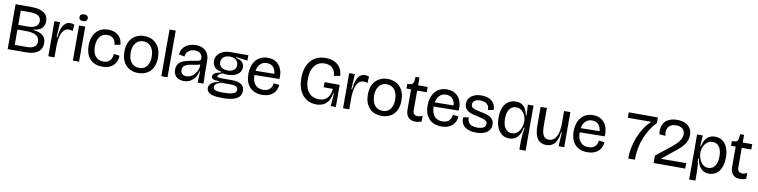

<svg xmlns="http://www.w3.org/2000/svg" viewBox="-13 -1654 10970 2779"><g transform="rotate(10 5471.5 -264.5)"><path d="M62 0V-660H297Q356 -660 401.5 -649Q447 -638 478 -617Q509 -596 525 -564.5Q541 -533 541 -492Q541 -454 525 -422Q509 -390 474 -370Q439 -350 382 -344V-335Q476 -328 521.5 -287Q567 -246 567 -174Q567 -118 540 -79.5Q513 -41 459 -20.5Q405 0 322 0ZM152 -78H323Q399 -78 437 -104Q475 -130 475 -183Q475 -243 426.5 -273Q378 -303 282 -303H152ZM152 -372H285Q368 -372 408.5 -399Q449 -426 449 -478Q449 -531 409.5 -556.5Q370 -582 288 -582H152Z M659 0V-255L658 -516H742L729 -294H741Q748 -373 767 -425Q786 -477 817.5 -502.5Q849 -528 891 -528Q904 -528 919 -525Q934 -522 950 -516L944 -420Q929 -427 913.5 -429.5Q898 -432 884 -432Q844 -432 815.5 -403.5Q787 -375 770.5 -322Q754 -269 750 -195V0Z M1020 0V-516H1111V0ZM1065 -588Q1035 -588 1020 -601Q1005 -614 1005 -638Q1005 -662 1020.5 -674.5Q1036 -687 1065 -687Q1095 -687 1110.5 -674.5Q1126 -662 1126 -637Q1126 -614 1110.5 -601Q1095 -588 1065 -588Z M1453 13Q1390 13 1344 -7Q1298 -27 1267 -63.5Q1236 -100 1221 -149Q1206 -198 1206 -255Q1206 -313 1221.5 -363Q1237 -413 1267.5 -451Q1298 -489 1343 -509.5Q1388 -530 1448 -530Q1516 -530 1562 -504.5Q1608 -479 1632 -437Q1656 -395 1657 -344L1573 -330Q1572 -367 1556.5 -394.5Q1541 -422 1513 -437Q1485 -452 1448 -452Q1417 -452 1390 -440.5Q1363 -429 1342.5 -405.5Q1322 -382 1310 -345.5Q1298 -309 1298 -258Q1298 -192 1318 -148.5Q1338 -105 1373.5 -84Q1409 -63 1455 -63Q1500 -63 1529 -81Q1558 -99 1572.5 -130Q1587 -161 1587 -197L1673 -187Q1672 -142 1656.5 -105Q1641 -68 1613 -41.5Q1585 -15 1544.5 -1Q1504 13 1453 13Z M1981 13Q1909 13 1852.5 -17.5Q1796 -48 1764 -109Q1732 -170 1732 -259Q1732 -349 1764.5 -409Q1797 -469 1853 -499.5Q1909 -530 1978 -530Q2049 -530 2105 -499Q2161 -468 2193.5 -407Q2226 -346 2226 -256Q2226 -166 2194 -106Q2162 -46 2106 -16.5Q2050 13 1981 13ZM1982 -62Q2030 -62 2063.5 -84.5Q2097 -107 2115.5 -149.5Q2134 -192 2134 -252Q2134 -314 2115 -358.5Q2096 -403 2061 -427.5Q2026 -452 1977 -452Q1930 -452 1896 -429Q1862 -406 1843 -363Q1824 -320 1824 -260Q1824 -168 1866 -115Q1908 -62 1982 -62Z M2320 0V-686H2411V0Z M2650 13Q2609 13 2574.5 -2Q2540 -17 2520 -48.5Q2500 -80 2500 -130Q2500 -173 2516 -201.5Q2532 -230 2561.5 -248.5Q2591 -267 2632 -278Q2673 -289 2723 -297Q2775 -305 2801 -310.5Q2827 -316 2836 -325.5Q2845 -335 2845 -354Q2845 -400 2814.5 -426Q2784 -452 2734 -452Q2704 -452 2675 -441Q2646 -430 2625.5 -405Q2605 -380 2601 -338L2517 -355Q2522 -402 2541.5 -435Q2561 -468 2591.5 -489Q2622 -510 2658.5 -520Q2695 -530 2735 -530Q2796 -530 2840.5 -508Q2885 -486 2910 -440.5Q2935 -395 2935 -325V-222Q2935 -186 2936 -148.5Q2937 -111 2938 -73.5Q2939 -36 2940 0H2855Q2856 -41 2857.5 -81Q2859 -121 2860 -165H2851Q2841 -115 2814.5 -74.5Q2788 -34 2746.5 -10.5Q2705 13 2650 13ZM2676 -62Q2704 -62 2731.5 -73Q2759 -84 2783 -106.5Q2807 -129 2823.5 -161.5Q2840 -194 2846 -236V-281L2873 -285Q2860 -270 2834.5 -261.5Q2809 -253 2777 -248Q2745 -243 2712.5 -237.5Q2680 -232 2652.5 -221.5Q2625 -211 2608.5 -192Q2592 -173 2592 -139Q2592 -103 2614 -82.5Q2636 -62 2676 -62Z M3242 158Q3156 158 3106 145Q3056 132 3034 107.5Q3012 83 3012 51Q3012 8 3047 -20.5Q3082 -49 3155 -62V-74Q3098 -73 3070.5 -86Q3043 -99 3043 -126Q3043 -152 3070 -171Q3097 -190 3160 -203V-216Q3097 -222 3064.5 -259.5Q3032 -297 3032 -351Q3032 -401 3059.5 -438.5Q3087 -476 3137 -496.5Q3187 -517 3253 -517H3508V-438L3339 -461V-448Q3404 -436 3432.5 -406Q3461 -376 3461 -332Q3461 -290 3437 -257Q3413 -224 3366 -205.5Q3319 -187 3251 -187Q3234 -187 3219 -188.5Q3204 -190 3184 -194Q3148 -179 3132.5 -165.5Q3117 -152 3117 -142Q3117 -133 3128 -128.5Q3139 -124 3156.5 -122.5Q3174 -121 3191 -121H3336Q3354 -121 3384 -118.5Q3414 -116 3445.5 -104Q3477 -92 3498.5 -66.5Q3520 -41 3520 6Q3520 58 3489 92Q3458 126 3396.5 142Q3335 158 3242 158ZM3238 79Q3312 79 3355.5 70.5Q3399 62 3417.5 45.5Q3436 29 3436 5Q3436 -18 3424 -31Q3412 -44 3393 -49.5Q3374 -55 3353 -56Q3332 -57 3314 -57H3188Q3136 -40 3115.5 -22Q3095 -4 3095 21Q3095 46 3113.5 58.5Q3132 71 3164.5 75Q3197 79 3238 79ZM3252 -248Q3309 -248 3341.5 -274.5Q3374 -301 3374 -346Q3374 -393 3340 -422.5Q3306 -452 3249 -452Q3191 -452 3157 -422.5Q3123 -393 3123 -349Q3123 -319 3139 -296Q3155 -273 3184 -260.5Q3213 -248 3252 -248Z M3803 13Q3741 13 3695 -6Q3649 -25 3617.5 -60Q3586 -95 3570.5 -143.5Q3555 -192 3555 -252Q3555 -310 3570 -360.5Q3585 -411 3615 -449Q3645 -487 3690 -508.5Q3735 -530 3794 -530Q3848 -530 3890 -511.5Q3932 -493 3960.5 -458Q3989 -423 4002.5 -372.5Q4016 -322 4011 -257L3611 -251V-313L3948 -318L3925 -281Q3928 -334 3913.5 -372Q3899 -410 3869 -431Q3839 -452 3794 -452Q3746 -452 3712.5 -427.5Q3679 -403 3661.5 -358.5Q3644 -314 3644 -254Q3644 -161 3685.5 -111.5Q3727 -62 3805 -62Q3842 -62 3867.5 -73Q3893 -84 3908 -102Q3923 -120 3930.5 -141Q3938 -162 3938 -182L4023 -172Q4020 -131 4004.5 -97.5Q3989 -64 3961 -39Q3933 -14 3893.5 -0.5Q3854 13 3803 13Z M4598 13Q4518 13 4455.5 -25.5Q4393 -64 4356.5 -139.5Q4320 -215 4320 -325Q4320 -405 4340 -468.5Q4360 -532 4398 -578Q4436 -624 4492 -648.5Q4548 -673 4620 -673Q4673 -673 4717 -659Q4761 -645 4794 -617.5Q4827 -590 4846.5 -549Q4866 -508 4869 -454L4779 -437Q4777 -490 4756 -524Q4735 -558 4699 -575Q4663 -592 4617 -592Q4561 -592 4515 -564Q4469 -536 4442.5 -477.5Q4416 -419 4416 -328Q4416 -258 4432 -208.5Q4448 -159 4476.5 -127.5Q4505 -96 4542.5 -81.5Q4580 -67 4622 -67Q4676 -67 4713 -88Q4750 -109 4771 -150Q4792 -191 4797 -250H4662V-325H4884V-221L4885 0H4810L4824 -186H4813Q4803 -121 4775 -76.5Q4747 -32 4703 -9.5Q4659 13 4598 13Z M4991 0V-255L4990 -516H5074L5061 -294H5073Q5080 -373 5099 -425Q5118 -477 5149.5 -502.5Q5181 -528 5223 -528Q5236 -528 5251 -525Q5266 -522 5282 -516L5276 -420Q5261 -427 5245.5 -429.5Q5230 -432 5216 -432Q5176 -432 5147.5 -403.5Q5119 -375 5102.5 -322Q5086 -269 5082 -195V0Z M5559 13Q5487 13 5430.5 -17.5Q5374 -48 5342 -109Q5310 -170 5310 -259Q5310 -349 5342.5 -409Q5375 -469 5431 -499.5Q5487 -530 5556 -530Q5627 -530 5683 -499Q5739 -468 5771.5 -407Q5804 -346 5804 -256Q5804 -166 5772 -106Q5740 -46 5684 -16.5Q5628 13 5559 13ZM5560 -62Q5608 -62 5641.5 -84.5Q5675 -107 5693.5 -149.5Q5712 -192 5712 -252Q5712 -314 5693 -358.5Q5674 -403 5639 -427.5Q5604 -452 5555 -452Q5508 -452 5474 -429Q5440 -406 5421 -363Q5402 -320 5402 -260Q5402 -168 5444 -115Q5486 -62 5560 -62Z M6056 10Q5986 10 5949.5 -29.5Q5913 -69 5913 -146V-440H5845V-510H5878Q5909 -512 5923 -527Q5937 -542 5940 -572L5946 -629H6003V-516H6143V-438H6003V-150Q6003 -110 6021.5 -92Q6040 -74 6072 -74Q6090 -74 6109 -79Q6128 -84 6144 -96V-7Q6120 1 6098.5 5.5Q6077 10 6056 10Z M6437 13Q6375 13 6329 -6Q6283 -25 6251.5 -60Q6220 -95 6204.5 -143.5Q6189 -192 6189 -252Q6189 -310 6204 -360.5Q6219 -411 6249 -449Q6279 -487 6324 -508.5Q6369 -530 6428 -530Q6482 -530 6524 -511.5Q6566 -493 6594.5 -458Q6623 -423 6636.5 -372.5Q6650 -322 6645 -257L6245 -251V-313L6582 -318L6559 -281Q6562 -334 6547.5 -372Q6533 -410 6503 -431Q6473 -452 6428 -452Q6380 -452 6346.5 -427.5Q6313 -403 6295.5 -358.5Q6278 -314 6278 -254Q6278 -161 6319.5 -111.5Q6361 -62 6439 -62Q6476 -62 6501.5 -73Q6527 -84 6542 -102Q6557 -120 6564.5 -141Q6572 -162 6572 -182L6657 -172Q6654 -131 6638.5 -97.5Q6623 -64 6595 -39Q6567 -14 6527.5 -0.5Q6488 13 6437 13Z M6947 13Q6897 13 6855 2.5Q6813 -8 6783.5 -30.5Q6754 -53 6738.5 -88.5Q6723 -124 6726 -173L6807 -185Q6805 -141 6822.5 -113.5Q6840 -86 6873 -73.5Q6906 -61 6951 -61Q7010 -61 7042.5 -80.5Q7075 -100 7075 -135Q7075 -163 7057.5 -178.5Q7040 -194 7008 -203Q6976 -212 6935 -221Q6896 -229 6859 -238.5Q6822 -248 6793.5 -264.5Q6765 -281 6748 -307Q6731 -333 6731 -374Q6731 -422 6756 -456.5Q6781 -491 6827 -510.5Q6873 -530 6935 -530Q6994 -530 7041 -511Q7088 -492 7115 -452.5Q7142 -413 7141 -353L7060 -339Q7061 -379 7045 -404.5Q7029 -430 6999 -443Q6969 -456 6930 -456Q6879 -456 6848.5 -435.5Q6818 -415 6818 -380Q6818 -351 6836.5 -335Q6855 -319 6887 -310.5Q6919 -302 6960 -294Q6996 -288 7032 -278.5Q7068 -269 7097.5 -253Q7127 -237 7145 -209.5Q7163 -182 7163 -138Q7163 -91 7136.5 -57Q7110 -23 7062 -5Q7014 13 6947 13Z M7608 146V16Q7608 -10 7610.5 -39.5Q7613 -69 7617 -104Q7621 -139 7627 -178H7615Q7606 -120 7583 -77Q7560 -34 7523 -10.5Q7486 13 7432 13Q7373 13 7327.5 -18.5Q7282 -50 7256.5 -111.5Q7231 -173 7231 -260Q7231 -348 7257 -408Q7283 -468 7330 -499Q7377 -530 7439 -530Q7486 -530 7521 -512Q7556 -494 7579.5 -456Q7603 -418 7615 -357H7625L7616 -516H7700L7699 -287L7700 146ZM7459 -67Q7492 -67 7516.5 -80.5Q7541 -94 7558.5 -116Q7576 -138 7586.5 -164.5Q7597 -191 7602 -216.5Q7607 -242 7607 -262V-270Q7607 -301 7597.5 -332Q7588 -363 7569.5 -389Q7551 -415 7523.5 -431.5Q7496 -448 7459 -448Q7415 -448 7385.5 -424.5Q7356 -401 7340.5 -359Q7325 -317 7325 -259Q7325 -200 7341 -157Q7357 -114 7387 -90.5Q7417 -67 7459 -67Z M7979 13Q7889 13 7846.5 -51Q7804 -115 7804 -248V-516H7896V-251Q7896 -156 7921.5 -112.5Q7947 -69 8003 -69Q8038 -69 8064 -85.5Q8090 -102 8109 -134Q8128 -166 8138 -214.5Q8148 -263 8149 -328V-516H8241V-250L8242 0H8158L8171 -205H8160Q8150 -129 8127 -81Q8104 -33 8067.5 -10Q8031 13 7979 13Z M8583 13Q8521 13 8475 -6Q8429 -25 8397.5 -60Q8366 -95 8350.5 -143.5Q8335 -192 8335 -252Q8335 -310 8350 -360.5Q8365 -411 8395 -449Q8425 -487 8470 -508.5Q8515 -530 8574 -530Q8628 -530 8670 -511.5Q8712 -493 8740.5 -458Q8769 -423 8782.5 -372.5Q8796 -322 8791 -257L8391 -251V-313L8728 -318L8705 -281Q8708 -334 8693.5 -372Q8679 -410 8649 -431Q8619 -452 8574 -452Q8526 -452 8492.5 -427.5Q8459 -403 8441.5 -358.5Q8424 -314 8424 -254Q8424 -161 8465.5 -111.5Q8507 -62 8585 -62Q8622 -62 8647.5 -73Q8673 -84 8688 -102Q8703 -120 8710.5 -141Q8718 -162 8718 -182L8803 -172Q8800 -131 8784.5 -97.5Q8769 -64 8741 -39Q8713 -14 8673.5 -0.5Q8634 13 8583 13Z M9182 0Q9182 -73 9196 -151Q9210 -229 9239 -305.5Q9268 -382 9311.5 -451.5Q9355 -521 9415 -576V-581L9074 -580V-660H9502V-578Q9454 -528 9413 -465Q9372 -402 9342 -329.5Q9312 -257 9296 -174Q9280 -91 9280 0Z M9555 0V-108L9784 -291Q9805 -307 9827.5 -328.5Q9850 -350 9869 -375Q9888 -400 9900 -427.5Q9912 -455 9912 -485Q9912 -514 9898 -539Q9884 -564 9855.5 -579Q9827 -594 9782 -594Q9753 -594 9726 -585Q9699 -576 9679 -555.5Q9659 -535 9651.5 -501Q9644 -467 9654 -416L9565 -425Q9554 -500 9575 -556Q9596 -612 9649.5 -643Q9703 -674 9784 -674Q9853 -674 9902 -652Q9951 -630 9977.5 -589Q10004 -548 10004 -490Q10004 -446 9989.5 -409Q9975 -372 9951.5 -341Q9928 -310 9898 -283Q9868 -256 9837 -232L9655 -84V-78L10020 -80V0Z M10103 146 10104 -279 10103 -516H10187L10178 -357H10188Q10201 -418 10225.5 -456Q10250 -494 10285.5 -512Q10321 -530 10366 -530Q10428 -530 10474 -499Q10520 -468 10546 -408Q10572 -348 10572 -260Q10572 -172 10546.5 -111Q10521 -50 10476 -18.5Q10431 13 10371 13Q10318 13 10280.5 -10.5Q10243 -34 10220.5 -77.5Q10198 -121 10188 -178L10176 -177Q10182 -138 10186.5 -103.5Q10191 -69 10193 -39.5Q10195 -10 10195 16V146ZM10345 -67Q10387 -67 10416.5 -90.5Q10446 -114 10462 -157Q10478 -200 10478 -260Q10478 -317 10463 -359Q10448 -401 10418.5 -424.5Q10389 -448 10346 -448Q10308 -448 10280 -431.5Q10252 -415 10233.5 -388.5Q10215 -362 10205.5 -331Q10196 -300 10196 -271V-260Q10196 -241 10201 -215.5Q10206 -190 10217 -164.5Q10228 -139 10245 -116.5Q10262 -94 10287.5 -80.5Q10313 -67 10345 -67Z M10827 10Q10757 10 10720.5 -29.5Q10684 -69 10684 -146V-440H10616V-510H10649Q10680 -512 10694 -527Q10708 -542 10711 -572L10717 -629H10774V-516H10914V-438H10774V-150Q10774 -110 10792.5 -92Q10811 -74 10843 -74Q10861 -74 10880 -79Q10899 -84 10915 -96V-7Q10891 1 10869.5 5.5Q10848 10 10827 10Z"/></g></svg>

Font: Bricolage Grotesque 72pt
Style: Regular
Weight: 400
Version: Version 1.001;gftools[0.9.33.dev8+g029e19f]